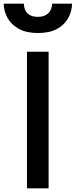

<svg xmlns="http://www.w3.org/2000/svg" viewBox="-70 -1027 413 1047"><path d="M77 0H195V-745H77ZM137 -847Q200 -847 240.5 -869Q281 -891 301.5 -927.5Q322 -964 323 -1007H214Q213 -973 192.5 -954Q172 -935 137 -935Q63 -935 60 -1007H-50Q-49 -965 -28.5 -928.5Q-8 -892 33 -869.5Q74 -847 137 -847Z"/></svg>

Font: Custom Plus Jakarta Sans SemiBold
Style: Regular
Weight: 600
Designer: Gumpita Rahayu & FullSphere
Foundry: Tokotype & FullSphere
Version: Version 1.001;hotconv 1.0.117;makeotfexe 2.5.65602